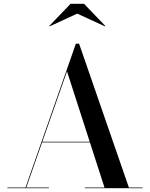

<svg xmlns="http://www.w3.org/2000/svg" viewBox="-20 -996 792 1016"><path d="M201.5 -242.5V-246H511V-242.5ZM398.5 -765 662 -3.5H734V0H429.5V-3.5H533L334.5 -618.5L119 -3.5H239V0H19V-3.5H115L381.5 -765ZM242.5 -856.5 241 -859 353.5 -976H424.5L537 -859L535.5 -856.5L388.5 -924Z"/></svg>

Font: Bodoni Moda 48pt Medium
Style: Regular
Weight: 500
Designer: Owen Earl
Foundry: indestructible type
Version: Version 2.005